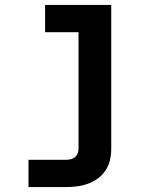

<svg xmlns="http://www.w3.org/2000/svg" viewBox="-20 -540 640 775"><path d="M95 215V105H248Q257 105 266.5 102.5Q276 100 283 94Q290 88 293.5 79Q297 70 297 60V-410H162V-520H429V60Q429 83 424 105.5Q419 128 406.5 147Q394 166 376 179.5Q358 193 336.5 201Q315 209 292.5 212Q270 215 248 215Z"/></svg>

Font: Iosevka SS04 XBd Ex
Style: Regular
Weight: 800
Width: 7
Monospace: yes
Designer: Belleve Invis
Foundry: Belleve Invis
Version: Version 19.0.0; ttfautohint (v1.8.4)